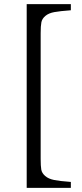

<svg xmlns="http://www.w3.org/2000/svg" viewBox="-20 -723 401 935"><path d="M110 192V-703H325V-673Q271 -669 244 -664Q217 -659 201 -645.5Q185 -632 181.5 -614.5Q178 -597 178 -561V50Q178 86 181 103Q184 120 200 134Q216 148 243.5 153.5Q271 159 325 163V192Z"/></svg>

Font: Libertinus Sans
Style: Regular
Weight: 400
Designer: Philipp H. Poll
Foundry: Khaled Hosny
Version: Version 6.1